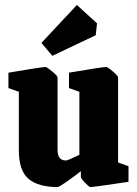

<svg xmlns="http://www.w3.org/2000/svg" viewBox="-20 -742 553 774"><path d="M56 -136V-372L14 -387V-449Q150 -472 163 -472Q169 -472 190.5 -454Q212 -436 212 -430V-138Q212 -95 246 -95Q253 -95 300 -118V-372L258 -387V-449Q393 -472 408 -472Q414 -472 435 -454Q456 -436 456 -430V-87L498 -72V-9Q359 12 344 12Q339 12 322.5 -5.5Q306 -23 306 -29V-52Q281 -32 249.5 -10Q218 12 212 12Q134 12 95 -21Q56 -54 56 -136ZM191 -517 147 -569 290 -722 371 -648 366 -600Z"/></svg>

Font: Grenze ExtraBold
Style: Regular
Weight: 800
Designer: Renata Polastri
Foundry: Omnibus-Type
Version: Version 1.002; ttfautohint (v1.8)